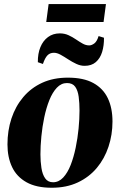

<svg xmlns="http://www.w3.org/2000/svg" viewBox="-20 -892 578 926"><path d="M307.5 -517.5Q383 -517.5 430.2 -491.5Q477.5 -465.5 500 -418.2Q522.5 -371 522.5 -306Q522.5 -242 503.2 -184.2Q484 -126.5 446.8 -82Q409.5 -37.5 355 -12Q300.5 13.5 229.5 13.5Q155 13.5 107.8 -13Q60.5 -39.5 38.2 -86.5Q16 -133.5 16 -195.5Q16 -262 35.2 -320.5Q54.5 -379 92 -423.5Q129.5 -468 183.5 -492.8Q237.5 -517.5 307.5 -517.5ZM303 -491.5Q275.5 -491.5 254.2 -469Q233 -446.5 218 -409Q203 -371.5 193.5 -326.2Q184 -281 179.5 -234.2Q175 -187.5 175 -147.5Q175 -113 179.8 -82Q184.5 -51 197.8 -32Q211 -13 236 -13Q263.5 -13 284.8 -35.8Q306 -58.5 320.8 -96.2Q335.5 -134 345 -179.8Q354.5 -225.5 359 -272Q363.5 -318.5 363.5 -358.5Q363.5 -395 359.5 -425.2Q355.5 -455.5 342.8 -473.5Q330 -491.5 303 -491.5ZM162.5 -592Q162 -633.5 174.8 -664.5Q187.5 -695.5 211.5 -713.2Q235.5 -731 268.5 -731Q291.5 -731 310.5 -722.2Q329.5 -713.5 346.2 -702Q363 -690.5 378.5 -681.8Q394 -673 410.5 -673Q421.5 -673 434.5 -682.2Q447.5 -691.5 455.5 -718L481.5 -710Q482 -672 472.5 -641.2Q463 -610.5 442.2 -592.5Q421.5 -574.5 388 -574.5Q368 -574.5 347.8 -584Q327.5 -593.5 308.5 -606Q289.5 -618.5 272.2 -628Q255 -637.5 240 -637.5Q221 -637.5 209 -625.2Q197 -613 187 -583.5ZM214.5 -872.5H491L479.5 -786H203Z"/></svg>

Font: Merriweather 144pt ExtraBold
Style: Italic
Weight: 800
Italic angle: -7.8°
Version: Version 2.101